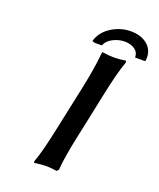

<svg xmlns="http://www.w3.org/2000/svg" viewBox="-148 -892 817 989"><g transform="rotate(20 260.5 -398.0)"><path d="M359.9 -645Q390.6 -645 424.8 -650.9L426.8 -641.1Q403.3 -578.1 375 -441.9Q366.7 -401.9 349.9 -321.5Q333 -241.2 324.2 -201.2Q296.9 -74.2 292 -4.9L283.2 4.9Q250 0 225.1 0Q195.3 0 159.2 5.9L158.2 -3.9Q180.7 -62.5 210 -203.1Q211.9 -211.4 261.2 -443.8Q285.6 -558.1 293 -640.1Q293 -640.6 293.9 -645.5Q294.9 -650.4 294.9 -650.9Q331.1 -645 359.9 -645ZM241.2 -682.1 227.1 -687Q242.2 -739.3 291.7 -770.5Q341.3 -801.8 397 -801.8Q457.5 -801.8 492.4 -769.3Q527.3 -736.8 519 -682.1H462.9Q462.9 -710 441.2 -725.6Q419.4 -741.2 386.2 -741.2Q352.5 -741.2 321.8 -725.3Q291 -709.5 280.8 -682.1Z"/></g></svg>

Font: Linear Smooth
Style: Bold Italic
Weight: 700
Designer: Philipp H. Poll, Flanker
Foundry: Philipp H. Poll, reworked by Flanker
Version: Version 1.061 | FøM Fix